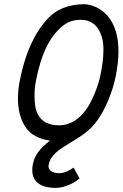

<svg xmlns="http://www.w3.org/2000/svg" viewBox="-20 -666 586 918"><path d="M380.4 -646C303.7 -644.5 248.5 -620.6 208 -576.7C165 -530.3 106.9 -446.3 74.2 -277.8C68.4 -248.5 65.9 -220.7 65.9 -194.8C65.9 -142.6 77.1 -97.7 99.6 -62C125 -21 169.9 0 218.8 5.9C172.9 43 146 72.8 136.7 121.1C134.8 130.4 134.3 139.2 134.3 147.5C134.3 198.7 168.5 232.4 247.6 232.4C286.1 232.4 334.5 210.4 360.4 187L332 135.3C315.4 146 291.5 162.1 263.2 162.1C234.9 162.1 211.9 150.9 211.9 128.4C211.9 126 212.4 123.5 212.9 121.1C231.4 29.3 374.5 15.6 448.2 -94.2C480.5 -139.6 518.1 -223.1 533.7 -303.2L534.7 -308.6C542.5 -350.6 546.4 -387.7 546.4 -420.4C546.4 -613.3 422.4 -646 380.4 -646ZM161.6 -118.2C149.9 -138.7 145 -171.9 145 -206.5C145 -231.9 147.5 -258.3 151.9 -279.8C176.8 -407.7 214.4 -477.1 256.3 -520.5C292 -557.6 321.8 -571.3 368.2 -571.3C411.1 -571.3 448.2 -548.3 465.8 -492.7C472.2 -473.1 474.6 -450.7 474.6 -427.2C474.6 -386.2 467.3 -341.8 460 -305.2C449.7 -252.9 415.5 -171.4 390.1 -140.1C360.4 -99.6 318.8 -66.9 262.2 -66.9C209.5 -66.9 179.2 -86.4 161.6 -118.2Z"/></svg>

Font: Fantasque Sans Mono
Style: RegItalic
Weight: 400
Italic angle: -11°
Monospace: yes
Designer: Jany Belluz
Version: Version 1.6.3